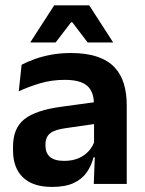

<svg xmlns="http://www.w3.org/2000/svg" viewBox="-20 -706 556 737"><path d="M466.5 0H340L344.5 -120L341 -131V-284.5L340.5 -306.5Q340.5 -354.5 314.2 -377Q288 -399.5 228.5 -399.5Q178 -399.5 133.8 -386.2Q89.5 -373 52 -355.5L63 -457.5Q85 -469 113.2 -479.2Q141.5 -489.5 176.5 -496Q211.5 -502.5 252 -502.5Q312 -502.5 353.5 -488.2Q395 -474 419.8 -447.5Q444.5 -421 455.5 -384.2Q466.5 -347.5 466.5 -303ZM179.5 11.5Q106.5 11.5 68.2 -25Q30 -61.5 30 -129V-143Q30 -214.5 74 -248.8Q118 -283 213.5 -296L352.5 -315L360 -232.5L232 -214Q190 -208.5 172.2 -194Q154.5 -179.5 154.5 -151.5V-146.5Q154.5 -119 171.8 -103.8Q189 -88.5 226 -88.5Q259 -88.5 282.5 -99Q306 -109.5 321.2 -126.8Q336.5 -144 343 -165.5L361 -102H339Q331 -70.5 313.2 -44.8Q295.5 -19 263.5 -3.8Q231.5 11.5 179.5 11.5ZM97 -544.5 188 -685.5H322.5L413.5 -544.5V-543H316.5L257.5 -620.5H253L193.5 -543H97Z"/></svg>

Font: Anek Kannada SemiBold
Style: Regular
Weight: 600
Version: Version 1.003